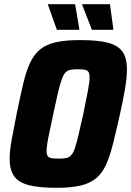

<svg xmlns="http://www.w3.org/2000/svg" viewBox="-20 -887 625 915"><path d="M249 8Q165 8 116 -5Q67 -18 46.5 -48.5Q26 -79 26 -130Q26 -169 36 -223Q46 -277 60 -348Q77 -430 91 -489.5Q105 -549 124 -589Q143 -629 172.5 -652.5Q202 -676 248 -686Q294 -696 362 -696Q447 -696 495.5 -683Q544 -670 564.5 -639.5Q585 -609 585 -557Q585 -518 576 -464.5Q567 -411 551 -340Q533 -259 518 -199.5Q503 -140 484.5 -100Q466 -60 437 -36.5Q408 -13 363 -2.5Q318 8 249 8ZM260 -131Q280 -131 294 -133.5Q308 -136 318 -146Q328 -156 336 -178.5Q344 -201 353.5 -241.5Q363 -282 377 -344Q392 -416 399.5 -457.5Q407 -499 407 -519Q407 -537 401 -545Q395 -553 382.5 -555Q370 -557 350 -557Q330 -557 316 -554.5Q302 -552 292.5 -542Q283 -532 274.5 -509.5Q266 -487 256.5 -446.5Q247 -406 234 -344Q224 -295 216.5 -261Q209 -227 205.5 -204Q202 -181 202 -167Q202 -150 208 -142.5Q214 -135 227 -133Q240 -131 260 -131ZM357 -745H251L209 -863V-867H338L358 -749ZM519 -745H418L372 -863L373 -867H504L520 -749Z"/></svg>

Font: Saira SemiCondensed ExtraBold
Style: Italic
Weight: 800
Width: 4
Italic angle: -12°
Designer: Hector Gatti with collaboration of the Omnibus-Type team
Foundry: Omnibus-Type
Version: Version 1.101